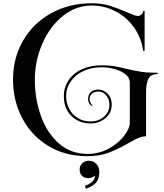

<svg xmlns="http://www.w3.org/2000/svg" viewBox="-20 -840 1005 1179"><path d="M543 -820Q604 -820 654.5 -804.5Q705 -789 764 -763Q811 -742 825 -742Q839 -742 849 -751Q859 -760 859 -773H868V-528H859Q848 -608 803 -671.5Q758 -735 689.5 -770.5Q621 -806 543 -806Q445 -806 365 -741Q285 -676 239.5 -570.5Q194 -465 194 -351Q194 -232 231.5 -127.5Q269 -23 342 41Q415 105 517 105Q589 105 648.5 72Q708 39 742.5 -6.5Q777 -52 777 -85V-335Q777 -363 750.5 -384Q724 -405 683.5 -416Q643 -427 604 -427Q542 -427 492.5 -404Q443 -381 414.5 -340Q386 -299 386 -249Q386 -206 405.5 -170.5Q425 -135 459 -114.5Q493 -94 535 -94Q584 -94 618 -123Q652 -152 652 -197Q652 -230 632.5 -254Q613 -278 583 -278Q560 -278 545 -265Q530 -252 530 -232Q530 -221 535.5 -210Q541 -199 548 -193L545 -189Q521 -203 521 -232Q521 -258 537.5 -274Q554 -290 583 -290Q617 -290 641.5 -264Q666 -238 666 -197Q666 -147 627.5 -114.5Q589 -82 535 -82Q490 -82 453 -102Q416 -122 394 -159.5Q372 -197 372 -249Q372 -305 402 -348.5Q432 -392 485 -415.5Q538 -439 604 -439Q646 -439 678.5 -434Q711 -429 753 -418Q804 -406 846 -399.5Q888 -393 948 -393V-385Q906 -385 891.5 -356.5Q877 -328 877 -275V-3Q854 -3 830.5 7Q807 17 767 40Q702 77 646.5 98Q591 119 517 119Q380 119 276.5 56Q173 -7 116.5 -114.5Q60 -222 60 -351Q60 -484 122 -591Q184 -698 294.5 -759Q405 -820 543 -820ZM590 217Q590 255 572 278.5Q554 302 508 319L501 301Q527 293 545.5 276.5Q564 260 563 238Q545 254 521 254Q498 254 483.5 239.5Q469 225 469 200Q469 178 485.5 162.5Q502 147 525 147Q554 147 572 167Q590 187 590 217Z"/></svg>

Font: Myanmar April Display
Style: Regular
Weight: 400
Designer: Khon Soe Zaw Thu
Foundry: Myanmar OS
Version: Version 2.50 April 12, 2019